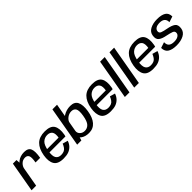

<svg xmlns="http://www.w3.org/2000/svg" viewBox="292 -2165 3550 3550"><g transform="rotate(-45 2067.0 -390.0)"><path d="M407.5 -311.5H528.5Q554.5 -460 526.2 -529Q498 -598 392 -598Q291 -598 220.8 -543.2Q150.5 -488.5 136.5 -410L178.5 -378.5Q187.5 -431 230 -472.2Q272.5 -513.5 333.5 -513.5Q387 -513.5 407.8 -472Q428.5 -430.5 407.5 -311.5ZM-8.5 0H112L197 -481.5L190 -592.5H96Z M827.5 5.5 841.5 -73.5Q769.5 -73.5 737.5 -124.2Q705.5 -175 726 -297Q747.5 -425.5 798.8 -472.2Q850 -519 918.5 -519Q988.5 -519 1019.8 -474.5Q1051 -430 1032 -323L1040 -335H720.5L707.5 -261H1139Q1144.5 -277.5 1148 -298.5Q1173.5 -444.5 1126.2 -521.2Q1079 -598 932.5 -598Q789.5 -598 711.8 -521.8Q634 -445.5 609 -297Q585.5 -155.5 633.2 -75Q681 5.5 827.5 5.5ZM841.5 -73.5 827.5 5.5Q907 5.5 960 -13.5Q1013 -32.5 1052.8 -73Q1092.5 -113.5 1112.5 -174L1009 -203.5Q993 -163.5 970.8 -131.8Q948.5 -100 916 -86.8Q883.5 -73.5 841.5 -73.5Z M1184.5 0H1294.5L1321 -90.5L1443.5 -785H1322.5ZM1493.5 4Q1604.5 4 1672.5 -74.2Q1740.5 -152.5 1763 -300Q1785 -443.5 1747.2 -520.8Q1709.5 -598 1598.5 -598Q1499 -598 1419.8 -549Q1340.5 -500 1331 -445L1373 -386Q1382 -436.5 1432.5 -475.2Q1483 -514 1543.5 -514Q1607 -514 1634.2 -468Q1661.5 -422 1640.5 -298Q1619.5 -172 1574.8 -125.8Q1530 -79.5 1467 -79.5Q1406 -79.5 1369.2 -118Q1332.5 -156.5 1341.5 -208L1278 -148.5Q1268.5 -93.5 1331.2 -44.8Q1394 4 1493.5 4Z M2062.5 5.5 2076.5 -73.5Q2004.5 -73.5 1972.5 -124.2Q1940.5 -175 1961 -297Q1982.5 -425.5 2033.8 -472.2Q2085 -519 2153.5 -519Q2223.5 -519 2254.8 -474.5Q2286 -430 2267 -323L2275 -335H1955.5L1942.5 -261H2374Q2379.5 -277.5 2383 -298.5Q2408.5 -444.5 2361.2 -521.2Q2314 -598 2167.5 -598Q2024.5 -598 1946.8 -521.8Q1869 -445.5 1844 -297Q1820.5 -155.5 1868.2 -75Q1916 5.5 2062.5 5.5ZM2076.5 -73.5 2062.5 5.5Q2142 5.5 2195 -13.5Q2248 -32.5 2287.8 -73Q2327.5 -113.5 2347.5 -174L2244 -203.5Q2228 -163.5 2205.8 -131.8Q2183.5 -100 2151 -86.8Q2118.5 -73.5 2076.5 -73.5Z M2431 0H2552L2690.5 -785H2569.5Z M2676.5 0H2797.5L2936 -785H2815Z M3173.5 5.5 3187.5 -73.5Q3115.5 -73.5 3083.5 -124.2Q3051.5 -175 3072 -297Q3093.5 -425.5 3144.8 -472.2Q3196 -519 3264.5 -519Q3334.5 -519 3365.8 -474.5Q3397 -430 3378 -323L3386 -335H3066.5L3053.5 -261H3485Q3490.5 -277.5 3494 -298.5Q3519.5 -444.5 3472.2 -521.2Q3425 -598 3278.5 -598Q3135.5 -598 3057.8 -521.8Q2980 -445.5 2955 -297Q2931.5 -155.5 2979.2 -75Q3027 5.5 3173.5 5.5ZM3187.5 -73.5 3173.5 5.5Q3253 5.5 3306 -13.5Q3359 -32.5 3398.8 -73Q3438.5 -113.5 3458.5 -174L3355 -203.5Q3339 -163.5 3316.8 -131.8Q3294.5 -100 3262 -86.8Q3229.5 -73.5 3187.5 -73.5Z M3785.5 4.5Q3896.5 4.5 3974.8 -37Q4053 -78.5 4064.5 -162.5Q4076.5 -249.5 4028.2 -285.5Q3980 -321.5 3877.5 -340.5Q3798 -354.5 3754.5 -371.5Q3711 -388.5 3717.5 -435Q3722.5 -472.5 3758.5 -495Q3794.5 -517.5 3858 -517.5Q3924.5 -517.5 3959 -486.2Q3993.5 -455 3992 -395L4105.5 -432Q4104.5 -521.5 4043.8 -559.5Q3983 -597.5 3871.5 -597.5Q3761 -597.5 3685.2 -557.2Q3609.5 -517 3598.5 -436Q3586 -350 3633.5 -312.8Q3681 -275.5 3776.5 -258Q3860.5 -240.5 3905.8 -223.5Q3951 -206.5 3944 -156.5Q3939 -121.5 3902 -98.8Q3865 -76 3799 -76Q3729 -76 3693.5 -106Q3658 -136 3659.5 -204L3546.5 -166.5Q3548.5 -71 3612.2 -33.2Q3676 4.5 3785.5 4.5Z"/></g></svg>

Font: Anybody UltraCondensed Thin Medium
Style: Italic
Weight: 500
Italic angle: -10°
Version: Version 1.111